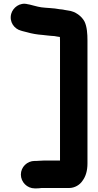

<svg xmlns="http://www.w3.org/2000/svg" viewBox="-20 -808 529 1035"><path d="M302.8 -608.7C303.1 -604.7 303.5 -596.4 303.5 -589V57.5H215C200.4 57.5 187.6 59.5 176 59.5H167C126.4 59.5 92.5 92.3 92.5 133C92.5 173.5 126.1 207.5 167 207.5H176C185 207.5 193.8 206.9 202.9 205.5H352C383.4 205.5 410.4 188.1 424.2 167.2C442 143.7 451.5 113.1 451.5 73V-590C451.5 -625.5 448.9 -663.4 436.3 -690.4C421.4 -720.2 386.6 -747.1 346.6 -751.4L329.1 -754.3C322.4 -755.4 316.2 -757.5 310 -757.5C305.8 -757.5 303.3 -757.8 301.9 -758.2C286.8 -761.5 266.2 -763.3 249.9 -764.5L223 -766.5C210.3 -767.5 194 -769.3 184.2 -772.1L159.9 -778.2C153.5 -779.6 147.2 -782 140.2 -783.3L129.9 -785.2C86.3 -797.1 49.4 -766.3 40.4 -733.3C28.6 -689.5 57.4 -652 92.8 -642.9L102.4 -640C102.5 -640 102.8 -639.9 103 -639.9L126.7 -633.9C150.8 -626.8 180.5 -621.6 209.9 -619.6L236.8 -616.6C247.9 -615.7 261 -613.8 273.5 -613.5C283.1 -611.3 294.1 -610.2 302.8 -608.7Z"/></svg>

Font: Smoothie
Style: SeBd
Weight: 600
Foundry: Cannot Into Space Fonts
Version: Version 0.8